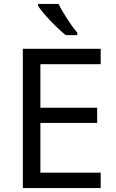

<svg xmlns="http://www.w3.org/2000/svg" viewBox="-20 -964 596 984"><path d="M280 -944H175V-934C198 -897 271 -820 317 -784H376V-796C345 -833 302 -899 280 -944ZM496 0V-79H187V-334H478V-412H187V-635H496V-714H97V0Z"/></svg>

Font: Noto Sans Newa
Style: Regular
Weight: 400
Designer: Monotype Design Team
Foundry: Monotype Imaging Inc.
Version: Version 2.007